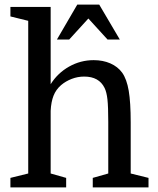

<svg xmlns="http://www.w3.org/2000/svg" viewBox="-20 -810 684 830"><path d="M448 -60V-283Q448 -348 444.5 -380Q441 -412 432 -430Q408 -479 344 -479Q316 -479 290 -469Q264 -459 244 -442Q222 -423 211.5 -396.5Q201 -370 199 -331V-60L266 -41V0H25V-41L102 -60V-720L25 -739V-780H199V-446Q229 -494 278.5 -522Q328 -550 385 -550Q425 -550 457 -536Q489 -522 508 -496Q528 -468 536.5 -417.5Q545 -367 545 -281V-60L622 -41V0H381V-41ZM498 -639 409 -790H314L226 -639H279L362 -730L445 -639Z"/></svg>

Font: Domine
Style: Regular
Weight: 400
Designer: Pablo Impallari, Rodrigo Fuenzalida, Brenda Gallo
Foundry: Pablo Impallari, Rodrigo Fuenzalida, Brenda Gallo
Version: Version 2.000